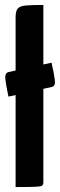

<svg xmlns="http://www.w3.org/2000/svg" viewBox="-20 -755 242 775"><path d="M43 0V-686Q43 -711 52 -721Q61 -731 85.5 -733Q110 -735 155 -735V-20Q155 -10 150.5 -6Q146 -2 122.5 -1Q99 0 43 0ZM14 -365Q4 -413 1.5 -436.5Q-1 -460 14 -464L188 -502Q199 -454 201.5 -430.5Q204 -407 189 -404Z"/></svg>

Font: Yanone Kaffeesatz ExtraLight
Style: Regular
Weight: 200
Designer: Yanone (Cyrillic: Daniel Pouzeot, Huerta Tipografica, and Cyreal)
Foundry: Yanone
Version: Version 2.003